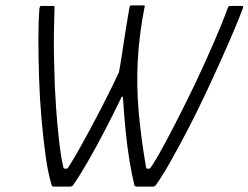

<svg xmlns="http://www.w3.org/2000/svg" viewBox="-20 -695 925 715"><path d="M182 0Q176 0 174 -2Q172 -4 172 -7Q159 -49 150 -113.5Q141 -178 134.5 -253Q128 -328 125.5 -404Q123 -480 123 -548Q123 -616 127 -665Q128 -668 129 -670.5Q130 -673 135 -673H177Q182 -673 182.5 -671.5Q183 -670 183 -666Q182 -630 181 -584.5Q180 -539 181 -487Q182 -435 184 -376Q186 -334 189 -291.5Q192 -249 196 -209Q200 -169 204.5 -135Q209 -101 215 -76Q216 -74 216.5 -70.5Q217 -67 221 -67H228Q230 -67 232.5 -69.5Q235 -72 237 -76Q252 -99 272 -134.5Q292 -170 314.5 -211.5Q337 -253 358 -294Q379 -335 396 -369.5Q413 -404 423 -426Q429 -458 434.5 -495Q440 -532 445.5 -567Q451 -602 455.5 -628.5Q460 -655 462 -666Q463 -670 464 -672.5Q465 -675 469 -675H513Q518 -675 519 -673Q520 -671 518 -667Q498 -564 493 -469Q488 -374 496.5 -278Q505 -182 523 -77Q524 -73 524.5 -70Q525 -67 528 -67Q529 -67 531.5 -67Q534 -67 536 -67Q539 -67 544 -75Q568 -112 595.5 -163.5Q623 -215 651.5 -271.5Q680 -328 706 -382Q743 -460 776 -536Q809 -612 828 -665Q830 -669 831.5 -671Q833 -673 836 -673H881Q888 -673 884 -663Q871 -628 848.5 -575Q826 -522 798 -460Q770 -398 739 -332.5Q708 -267 676 -206Q644 -145 615 -93.5Q586 -42 562 -8Q560 -4 556.5 -2Q553 0 549 0Q541 0 530 0Q519 0 508.5 0Q498 0 489 0Q486 0 483 -2Q480 -4 480 -7Q471 -44 462.5 -95Q454 -146 448 -206Q442 -266 438 -329Q438 -335 435.5 -335.5Q433 -336 431 -330Q401 -268 369 -206.5Q337 -145 307 -93Q277 -41 254 -8Q251 -3 247.5 -1.5Q244 0 240 0Z"/></svg>

Font: Glory Light
Style: Italic
Weight: 300
Italic angle: -12°
Version: Version 1.011